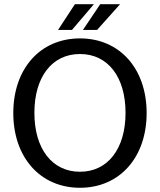

<svg xmlns="http://www.w3.org/2000/svg" viewBox="-20 -876 758 910"><path d="M359 14C547 14 675 -130 675 -340C675 -551 547 -694 359 -694C171 -694 43 -551 43 -340C43 -130 171 14 359 14ZM359 -62C227 -62 143 -171 143 -341C143 -512 227 -620 359 -620C491 -620 575 -512 575 -341C575 -171 491 -62 359 -62ZM373 -734H440L549 -856H455ZM255 -734H321L425 -856H335Z"/></svg>

Font: Ronzino
Style: Regular
Weight: 400
Designer: Nunzio Mazzaferro
Foundry: Collletttivo
Version: Version 1.000;Glyphs 3.3 (3337)